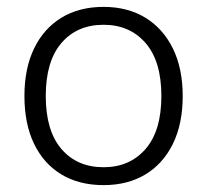

<svg xmlns="http://www.w3.org/2000/svg" viewBox="-20 -530 602 558"><path d="M281 8Q210 8 158.5 -23Q107 -54 79 -112Q51 -170 51 -251Q51 -331 79 -389Q107 -447 158.5 -478.5Q210 -510 281 -510Q351 -510 402.5 -478.5Q454 -447 482.5 -389Q511 -331 511 -251Q511 -170 482.5 -112Q454 -54 402.5 -23Q351 8 281 8ZM281 -44Q357 -44 403 -97Q449 -150 449 -251Q449 -352 403 -405Q357 -458 281 -458Q204 -458 158.5 -405Q113 -352 113 -251Q113 -150 158.5 -97Q204 -44 281 -44Z"/></svg>

Font: Mulish ExtraLight Light
Style: Regular
Weight: 300
Version: Version 3.603